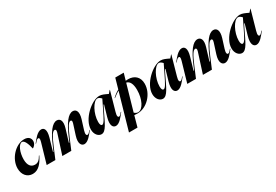

<svg xmlns="http://www.w3.org/2000/svg" viewBox="55 -1703 4255 2965"><g transform="rotate(-30 2182.5 -220.5)"><path d="M15 -179C15 -63 84 12 180 12C288 12 354 -79 408 -187H400C364 -122 330 -95 280 -95C213 -95 166 -143 166 -253C166 -374 217 -500 278 -500C320 -500 351 -429 374 -328C401 -341 438 -378 438 -427C438 -475 406 -520 327 -520C171 -520 15 -349 15 -179Z M534 -354 431 0H586L666 -189C733 -349 772 -409 808 -409C823 -409 837 -396 823 -353L710 0H870L950 -189C1017 -348 1056 -409 1092 -409C1107 -409 1120 -396 1106 -353L1048 -172C1005 -39 1051 12 1100 12C1166 12 1229 -73 1280 -138H1271C1248 -111 1232 -89 1212 -89C1194 -89 1178 -108 1200 -178L1252 -344C1289 -465 1253 -520 1194 -520C1112 -520 1030 -412 940 -199L909 -126H900L899 -125L966 -344C1004 -466 967 -520 909 -520C828 -520 746 -413 657 -200L625 -126H616L680 -345C717 -474 681 -520 631 -520C564 -520 498 -436 447 -370H456C479 -398 500 -424 522 -424C539 -424 550 -410 534 -354Z M1484 -109C1468 -109 1452 -125 1452 -179C1452 -325 1548 -500 1623 -500C1650 -500 1674 -477 1689 -461L1618 -315C1548 -171 1516 -109 1484 -109ZM1296 -133C1296 -42 1351 12 1405 12C1485 12 1531 -110 1628 -309L1658 -369H1667L1611 -176C1571 -38 1611 12 1662 12C1727 12 1789 -73 1840 -138H1831C1809 -111 1792 -89 1774 -89C1756 -89 1741 -107 1762 -178L1858 -518H1853L1812 -471C1755 -498 1712 -520 1666 -520C1525 -520 1296 -314 1296 -133Z M2024 -641 1972 -458C1930 -435 1890 -405 1855 -370H1864C1899 -397 1934 -422 1967 -442L1783 200H1935L1988 9C2013 11 2033 12 2046 12C2212 12 2371 -152 2371 -333C2371 -454 2292 -520 2181 -520C2167 -520 2154 -519 2139 -517L2175 -641ZM1999 -30 2131 -489C2189 -476 2221 -416 2221 -308C2221 -143 2148 0 2064 0C2040 0 2017 -11 1999 -30Z M2579 -109C2563 -109 2547 -125 2547 -179C2547 -325 2643 -500 2718 -500C2745 -500 2769 -477 2784 -461L2713 -315C2643 -171 2611 -109 2579 -109ZM2391 -133C2391 -42 2446 12 2500 12C2580 12 2626 -110 2723 -309L2753 -369H2762L2706 -176C2666 -38 2706 12 2757 12C2822 12 2884 -73 2935 -138H2926C2904 -111 2887 -89 2869 -89C2851 -89 2836 -107 2857 -178L2953 -518H2948L2907 -471C2850 -498 2807 -520 2761 -520C2620 -520 2391 -314 2391 -133Z M3041 -354 2938 0H3093L3173 -189C3240 -349 3279 -409 3315 -409C3330 -409 3344 -396 3330 -353L3217 0H3377L3457 -189C3524 -348 3563 -409 3599 -409C3614 -409 3627 -396 3613 -353L3555 -172C3512 -39 3558 12 3607 12C3673 12 3736 -73 3787 -138H3778C3755 -111 3739 -89 3719 -89C3701 -89 3685 -108 3707 -178L3759 -344C3796 -465 3760 -520 3701 -520C3619 -520 3537 -412 3447 -199L3416 -126H3407L3406 -125L3473 -344C3511 -466 3474 -520 3416 -520C3335 -520 3253 -413 3164 -200L3132 -126H3123L3187 -345C3224 -474 3188 -520 3138 -520C3071 -520 3005 -436 2954 -370H2963C2986 -398 3007 -424 3029 -424C3046 -424 3057 -410 3041 -354Z M3991 -109C3975 -109 3959 -125 3959 -179C3959 -325 4055 -500 4130 -500C4157 -500 4181 -477 4196 -461L4125 -315C4055 -171 4023 -109 3991 -109ZM3803 -133C3803 -42 3858 12 3912 12C3992 12 4038 -110 4135 -309L4165 -369H4174L4118 -176C4078 -38 4118 12 4169 12C4234 12 4296 -73 4347 -138H4338C4316 -111 4299 -89 4281 -89C4263 -89 4248 -107 4269 -178L4365 -518H4360L4319 -471C4262 -498 4219 -520 4173 -520C4032 -520 3803 -314 3803 -133Z"/></g></svg>

Font: Nyght Serif Bold Italic
Style: Regular
Weight: 700
Italic angle: -16°
Designer: Maksym Kobuzan
Version: Version 0.410;Glyphs 3.1.2 (3151)